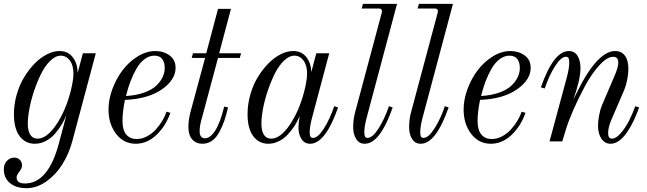

<svg xmlns="http://www.w3.org/2000/svg" viewBox="-34 -732 3352 994"><path d="M273.9 -467.8Q317.9 -467.8 342.5 -435.8Q367.2 -403.8 368.2 -355L395 -456.1H461.9L339.8 1Q322.3 65.4 288.3 119.4Q254.4 173.3 205.3 207.8Q156.2 242.2 103 242.2Q49.3 242.2 17.6 215.8Q-14.2 189.5 -14.2 144Q-14.2 117.2 2 100.6Q18.1 84 40 84Q58.1 84 69.1 95.7Q80.1 107.4 80.1 124Q80.1 139.6 65.9 157.2Q51.8 174.8 51.8 186Q51.8 217.8 95.2 217.8Q215.8 217.8 271 9.8L310.1 -137.2Q299.8 -111.3 284.9 -86.7Q270 -62 249.8 -38.8Q229.5 -15.6 202.4 -1.7Q175.3 12.2 146 12.2Q97.2 12.2 67.6 -27.1Q38.1 -66.4 38.1 -141.1Q38.1 -191.4 52.2 -241.5Q66.4 -291.5 90.6 -331.5Q114.7 -371.6 145 -402.6Q175.3 -433.6 209 -450.7Q242.7 -467.8 273.9 -467.8ZM160.2 -14.2Q207.5 -14.2 255.9 -84.5Q304.2 -154.8 331.1 -256.8Q346.2 -315.9 346.2 -351.1Q346.2 -394.5 327.4 -419.2Q308.6 -443.8 280.8 -443.8Q253.4 -443.8 226.3 -417.5Q199.2 -391.1 179 -350.3Q158.7 -309.6 142.6 -261.7Q126.5 -213.9 118.2 -168.9Q109.9 -124 109.9 -91.8Q109.9 -55.2 122.6 -34.7Q135.3 -14.2 160.2 -14.2Z M828.1 -153.8 848.1 -147.9Q823.7 -78.6 775.6 -33.2Q727.5 12.2 668.9 12.2Q606 12.2 566.9 -39.1Q527.8 -90.3 527.8 -165Q527.8 -217.3 548.1 -271.7Q568.4 -326.2 601.3 -369.4Q634.3 -412.6 679.2 -440.2Q724.1 -467.8 770 -467.8Q812.5 -467.8 843.8 -445.1Q875 -422.4 875 -380.9Q875 -318.8 804 -269.3Q732.9 -219.7 612.8 -214.8Q600.1 -151.4 600.1 -106Q600.1 -58.1 619.9 -35.2Q639.6 -12.2 673.8 -12.2Q701.2 -12.2 727.8 -26.6Q754.4 -41 773.9 -63Q793.5 -85 807.4 -108.6Q821.3 -132.3 828.1 -153.8ZM765.1 -443.8Q738.3 -443.8 714.1 -425.5Q689.9 -407.2 672.1 -376Q654.3 -344.7 641.1 -309.8Q627.9 -274.9 618.2 -234.9Q672.9 -238.3 713.6 -253.2Q754.4 -268.1 776.4 -289.8Q798.3 -311.5 808.6 -334.2Q818.8 -356.9 818.8 -380.9Q818.8 -408.7 805.9 -426.3Q793 -443.8 765.1 -443.8Z M964.8 -456.1H1033.7L1094.7 -686H1161.6L1100.6 -456.1H1213.9L1207.5 -432.1H1094.7L1007.8 -107.9Q999.5 -77.6 999.5 -53.2Q999.5 -16.1 1027.8 -16.1Q1054.7 -16.1 1080.8 -57.1Q1106.9 -98.1 1126.5 -180.2L1146.5 -175.8Q1137.2 -135.7 1127 -106Q1116.7 -76.2 1101.1 -47.4Q1085.4 -18.6 1063.5 -3.2Q1041.5 12.2 1013.7 12.2Q981 12.2 961.2 -10.3Q941.4 -32.7 941.4 -74.2Q941.4 -112.3 952.6 -153.8L1027.8 -432.1H958.5Z M1603.5 -456.1H1670.4L1584.5 -133.8Q1569.3 -79.6 1569.3 -47.9Q1569.3 -31.7 1573.2 -24.9Q1577.1 -18.1 1586.4 -18.1Q1612.3 -18.1 1643.6 -67.9Q1674.8 -117.7 1696.3 -182.1L1716.3 -175.8Q1650.4 12.2 1571.3 12.2Q1542.5 12.2 1526.9 -12.2Q1511.2 -36.6 1511.2 -71.8Q1511.2 -94.7 1517.6 -131.8Q1506.8 -104.5 1491 -80.1Q1475.1 -55.7 1454.8 -34.4Q1434.6 -13.2 1408.7 -0.5Q1382.8 12.2 1355.5 12.2Q1306.6 12.2 1277.1 -27.1Q1247.6 -66.4 1247.6 -141.1Q1247.6 -191.4 1261.7 -241.5Q1275.9 -291.5 1300 -331.5Q1324.2 -371.6 1354.5 -402.6Q1384.8 -433.6 1418.5 -450.7Q1452.1 -467.8 1483.4 -467.8Q1526.9 -467.8 1551.5 -437Q1576.2 -406.2 1577.6 -358.9ZM1369.6 -14.2Q1417 -14.2 1465.3 -84.5Q1513.7 -154.8 1540.5 -256.8Q1555.7 -315.9 1555.7 -351.1Q1555.7 -394.5 1536.9 -419.2Q1518.1 -443.8 1490.2 -443.8Q1462.9 -443.8 1435.8 -417.5Q1408.7 -391.1 1388.4 -350.3Q1368.2 -309.6 1352.1 -261.7Q1335.9 -213.9 1327.6 -168.9Q1319.3 -124 1319.3 -91.8Q1319.3 -55.2 1332 -34.7Q1344.7 -14.2 1369.6 -14.2Z M1979.5 -182.1 1999 -175.8Q1933.1 12.2 1854.5 12.2Q1825.2 12.2 1809.8 -12.7Q1794.4 -37.6 1794.4 -73.2Q1794.4 -114.3 1804.2 -149.9L1942.4 -666Q1947.8 -688 1926.3 -688H1838.4L1845.2 -711.9H2021.5L1867.2 -133.8Q1852.1 -79.6 1852.1 -47.9Q1852.1 -31.7 1856 -24.9Q1859.9 -18.1 1869.1 -18.1Q1895 -18.1 1926.5 -68.1Q1958 -118.2 1979.5 -182.1Z M2269 -182.1 2288.6 -175.8Q2222.7 12.2 2144 12.2Q2114.7 12.2 2099.4 -12.7Q2084 -37.6 2084 -73.2Q2084 -114.3 2093.8 -149.9L2231.9 -666Q2237.3 -688 2215.8 -688H2127.9L2134.8 -711.9H2311L2156.7 -133.8Q2141.6 -79.6 2141.6 -47.9Q2141.6 -31.7 2145.5 -24.9Q2149.4 -18.1 2158.7 -18.1Q2184.6 -18.1 2216.1 -68.1Q2247.6 -118.2 2269 -182.1Z M2666.5 -153.8 2686.5 -147.9Q2662.1 -78.6 2614 -33.2Q2565.9 12.2 2507.3 12.2Q2444.3 12.2 2405.3 -39.1Q2366.2 -90.3 2366.2 -165Q2366.2 -217.3 2386.5 -271.7Q2406.7 -326.2 2439.7 -369.4Q2472.7 -412.6 2517.6 -440.2Q2562.5 -467.8 2608.4 -467.8Q2650.9 -467.8 2682.1 -445.1Q2713.4 -422.4 2713.4 -380.9Q2713.4 -318.8 2642.3 -269.3Q2571.3 -219.7 2451.2 -214.8Q2438.5 -151.4 2438.5 -106Q2438.5 -58.1 2458.3 -35.2Q2478 -12.2 2512.2 -12.2Q2539.6 -12.2 2566.2 -26.6Q2592.8 -41 2612.3 -63Q2631.8 -85 2645.8 -108.6Q2659.7 -132.3 2666.5 -153.8ZM2603.5 -443.8Q2576.7 -443.8 2552.5 -425.5Q2528.3 -407.2 2510.5 -376Q2492.7 -344.7 2479.5 -309.8Q2466.3 -274.9 2456.5 -234.9Q2511.2 -238.3 2552 -253.2Q2592.8 -268.1 2614.7 -289.8Q2636.7 -311.5 2647 -334.2Q2657.2 -356.9 2657.2 -380.9Q2657.2 -408.7 2644.3 -426.3Q2631.3 -443.8 2603.5 -443.8Z M2786.1 -273.9 2766.1 -279.8Q2832 -467.8 2911.1 -467.8Q2940.4 -467.8 2955.8 -443.1Q2971.2 -418.5 2971.2 -378.9Q2971.2 -320.3 2934.1 -216.8Q2977.5 -304.7 3001.5 -342.8Q3080.1 -467.8 3150.9 -467.8Q3183.1 -467.8 3201.2 -443.8Q3219.2 -419.9 3219.2 -376Q3219.2 -350.1 3213.1 -319.6Q3207 -289.1 3199.2 -270L3129.9 -108.9Q3114.3 -70.8 3114.3 -43Q3114.3 -14.2 3133.8 -14.2Q3155.3 -14.2 3179.9 -42.7Q3204.6 -71.3 3222.7 -107.2Q3240.7 -143.1 3254.9 -182.1L3274.9 -175.8Q3261.2 -137.7 3245.8 -105.7Q3230.5 -73.7 3211.7 -46.4Q3192.9 -19 3171.1 -3.4Q3149.4 12.2 3127 12.2Q3097.2 12.2 3079.6 -13.9Q3062 -40 3062 -81.1Q3062 -105.5 3067.9 -136Q3073.7 -166.5 3082 -186L3150.9 -347.2Q3167 -386.7 3167 -407.2Q3167 -438 3141.1 -438Q3108.9 -438 3069.1 -394.3Q3029.3 -350.6 2995.4 -287.8Q2961.4 -225.1 2935.5 -166Q2909.7 -106.9 2897 -65.9L2877 0H2811L2897.9 -321.8Q2913.1 -376 2913.1 -408.2Q2913.1 -424.3 2909.2 -431.2Q2905.3 -438 2896 -438Q2870.1 -438 2838.9 -388.2Q2807.6 -338.4 2786.1 -273.9Z"/></svg>

Font: Flanker Steampunk
Style: Italic
Weight: 400
Italic angle: -12°
Designer: Alexey Kryukov, Leonardo Di Lena
Foundry: Alexey Kryukov, Leonardo Di Lena
Version: 1.210